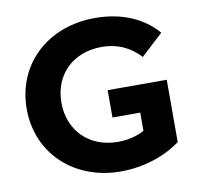

<svg xmlns="http://www.w3.org/2000/svg" viewBox="-80 -797 931 893"><g transform="rotate(-10 385.5 -350.0)"><path d="M425 -371V-242H556V-156C515 -134 474 -126 430 -126C296 -126 203 -219 203 -350C203 -483 296 -574 432 -574C503 -574 562 -549 613 -495L717 -591C649 -670 547 -712 424 -712C201 -712 39 -561 39 -350C39 -139 201 12 421 12C521 12 627 -19 704 -77V-371Z"/></g></svg>

Font: AWKNG-Font
Style: Bold
Weight: 700
Designer: Awakening Church
Foundry: Awakening Church
Version: Version 1.700;PS 001.700;hotconv 1.0.88;makeotf.lib2.5.64775